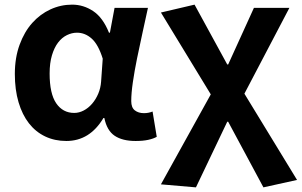

<svg xmlns="http://www.w3.org/2000/svg" viewBox="-20 -594 1301 828"><path d="M266 14Q216 14 175 -5.5Q134 -25 105 -62Q76 -99 60 -153Q44 -207 44 -275Q44 -345 64.5 -401Q85 -457 119 -495Q153 -533 197.5 -553.5Q242 -574 291 -574Q340 -574 382 -546Q424 -518 450 -453H454L474 -560H618Q607 -509 594.5 -452.5Q582 -396 571 -342Q560 -288 553 -240Q546 -192 546 -158Q546 -130 561.5 -118Q577 -106 601 -106Q620 -106 638 -113L656 -4Q642 4 619.5 9Q597 14 565 14Q508 14 474.5 -8.5Q441 -31 430 -85H426Q367 14 266 14ZM300 -107Q321 -107 341 -117.5Q361 -128 377 -146.5Q393 -165 403.5 -189.5Q414 -214 416 -242L423 -341Q404 -402 375.5 -427.5Q347 -453 312 -453Q290 -453 268.5 -442.5Q247 -432 230.5 -410.5Q214 -389 204 -355.5Q194 -322 194 -277Q194 -190 222.5 -148.5Q251 -107 300 -107Z M674 201 889 -187 674 -540 819 -574 960 -316H964L1075 -560H1228L1034 -190L1261 182L1116 214L964 -69H960L825 214Z"/></svg>

Font: SpoqaHanSansJP-Bold
Style: Regular
Weight: 700
Designer: [Source Han Sans]
Ryoko NISHIZUKA  (kana & ideographs); Paul D. Hunt (Latin, Greek & Cyrillic); Wenlong ZHANG  (bopomofo
Foundry: Spoqa (http://bi.spoqa.com)
Version: Version 1.002.20150607